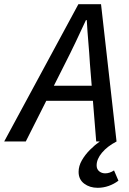

<svg xmlns="http://www.w3.org/2000/svg" viewBox="-76 -675 616 916"><path d="M390 221Q352 221 325.5 201Q299 181 299 145Q299 117 314.5 90Q330 63 353.5 39.5Q377 16 400 0H383L353 -371Q350 -422 345.5 -473.5Q341 -525 338 -579H334Q309 -525 285 -474.5Q261 -424 234 -371L47 0H-56L298 -655H406L480 0Q436 23 410.5 53.5Q385 84 385 114Q385 132 397 142Q409 152 426 152Q447 152 468 138L489 187Q468 203 442.5 212Q417 221 390 221ZM107 -194 125 -266H415L399 -194Z"/></svg>

Font: Source Sans 3 ExtraLight Medium
Style: Italic
Weight: 500
Italic angle: -11°
Version: Version 3.052;hotconv 1.1.0;makeotfexe 2.6.0